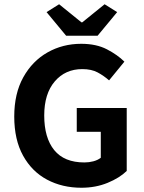

<svg xmlns="http://www.w3.org/2000/svg" viewBox="-20 -871 675 903"><path d="M363 12Q273 12 201.5 -26Q130 -64 88.5 -139Q47 -214 47 -323Q47 -431 89.5 -507.5Q132 -584 203.5 -624.5Q275 -665 362 -665Q433 -665 483 -639Q533 -613 565 -581L493 -493Q468 -515 439 -530.5Q410 -546 367 -546Q287 -546 237.5 -488Q188 -430 188 -328Q188 -223 235 -165Q282 -107 377 -107Q399 -107 419.5 -112.5Q440 -118 454 -129V-251H341V-363H576V-67Q542 -34 486 -11Q430 12 363 12ZM291 -703 199 -814 258 -851 363 -766H367L472 -851L531 -814L439 -703Z"/></svg>

Font: Assistant
Style: Bold
Weight: 700
Designer: Hebrew By Ben Nathan, Latin by Paul Hunt
Version: Version 3.000